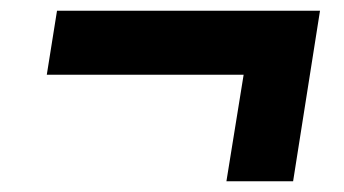

<svg xmlns="http://www.w3.org/2000/svg" viewBox="-20 -466 640 357"><path d="M401 -129 433 -327H67L86 -446H575L525 -129Z"/></svg>

Font: Winston ExtraBold
Style: Italic
Weight: 800
Italic angle: -9°
Designer: Original fonts by Vernon Adams / Changes by Cristiano Sobral
Foundry: Original fonts by Vernon Adams / Changes by Cristiano Sobral
Version: Version 2.503;July 17, 2020;FontCreator 13.0.0.2655 64-bit